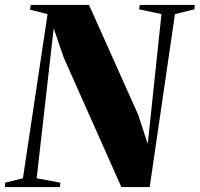

<svg xmlns="http://www.w3.org/2000/svg" viewBox="-47 -763 814 783"><path d="M-27 0 -26 -18 46.5 -36 147 -705.5 75.5 -723.5 78.5 -743H316L516.5 -295L555.5 -176L611.5 -705.5L520.5 -725L523 -743H747L746 -725L666.5 -705.5L563.5 0H448L212.5 -529L172 -647.5L102.5 -36L199.5 -18L197 0Z"/></svg>

Font: Merriweather 144pt Black
Style: Italic
Weight: 900
Italic angle: -7.8°
Version: Version 2.101